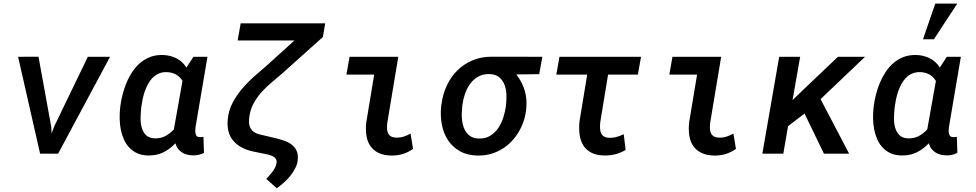

<svg xmlns="http://www.w3.org/2000/svg" viewBox="-20 -838 5322 1047"><path d="M259.3 -147.5 261.2 -110.4 276.9 -151.4 459 -528.3H580.1L296.9 0H198.7L78.6 -528.3L189.9 -528.8Z M1111.3 -528.3 1046.4 -146Q1045.4 -138.7 1044.9 -129.2Q1044.4 -119.6 1045.9 -111.3Q1047.4 -103 1052.2 -96.9Q1057.1 -90.8 1067.4 -90.3Q1072.8 -89.4 1078.4 -90.1Q1084 -90.8 1089.4 -91.8L1092.3 -4.4Q1064.9 9.8 1034.2 9.3Q1016.6 9.3 1001.2 5.4Q985.8 1.5 972.9 -6.6Q960 -14.6 950.7 -26.9Q941.4 -39.1 936.5 -56.6Q906.2 -24.4 869.9 -6.8Q833.5 10.7 788.1 9.8Q753.9 9.3 728.5 -2.2Q703.1 -13.7 685.1 -33Q667 -52.2 655.8 -77.4Q644.5 -102.5 638.9 -130.6Q633.3 -158.7 632.6 -188Q631.8 -217.3 634.8 -245.1L635.7 -255.9Q639.6 -287.1 647.9 -320.6Q656.2 -354 669.4 -385.7Q682.6 -417.5 701.2 -445.6Q719.7 -473.6 744.1 -494.6Q768.6 -515.6 799.3 -527.3Q830.1 -539.1 867.7 -538.1Q907.7 -537.1 941.2 -520.5Q974.6 -503.9 996.6 -469.7L1034.7 -528.3ZM749.5 -243.7Q747.1 -220.7 746.6 -193.4Q746.1 -166 752.9 -141.8Q759.8 -117.7 776.4 -101.1Q793 -84.5 823.7 -83.5Q856 -82.5 881.6 -95.9Q907.2 -109.4 928.2 -132.8L930.7 -147L975.1 -396.5Q960.9 -420.4 939 -432.1Q917 -443.8 889.2 -444.8Q864.7 -445.3 845.5 -436.8Q826.2 -428.2 811.8 -413.6Q797.4 -398.9 786.9 -379.4Q776.4 -359.9 769 -338.4Q761.7 -316.9 757.3 -294.9Q752.9 -272.9 750.5 -253.9Z M1753.4 -710.9 1740.7 -636.2 1516.6 -435.5Q1487.8 -411.1 1458.5 -386.2Q1429.2 -361.3 1404.5 -333.5Q1379.9 -305.7 1362.3 -272.9Q1344.7 -240.2 1339.4 -200.2Q1336.9 -181.6 1338.1 -166.5Q1339.4 -151.4 1345.7 -139.4Q1352.1 -127.4 1363.8 -118.9Q1375.5 -110.4 1394 -105.5L1488.8 -83Q1511.7 -77.1 1533.4 -69.3Q1555.2 -61.5 1571.3 -48.8Q1587.4 -36.1 1596.7 -17.3Q1606 1.5 1604 29.3Q1602.5 53.7 1591.3 76.7Q1580.1 99.6 1563.7 120.1Q1547.4 140.6 1527.6 158Q1507.8 175.3 1489.3 188.5L1432.1 137.7Q1440.4 128.4 1449.5 118.4Q1458.5 108.4 1466.6 97.4Q1474.6 86.4 1480.5 74.7Q1486.3 63 1488.3 49.8Q1489.7 38.6 1485.8 31Q1481.9 23.4 1474.6 18.3Q1467.3 13.2 1458 10Q1448.7 6.8 1439.9 4.4L1358.9 -12.2Q1287.6 -27.8 1251 -71.8Q1214.4 -115.7 1222.2 -190.4Q1227.1 -237.3 1249 -278.6Q1271 -319.8 1302 -356Q1333 -392.1 1369.1 -423.8Q1405.3 -455.6 1438.5 -483.9L1585.4 -617.2H1275.9L1292.5 -710.9Z M1886.2 -528.3H2151.9L2091.8 -167.5Q2089.8 -149.9 2090.6 -135.3Q2091.3 -120.6 2096.9 -109.9Q2102.5 -99.1 2114 -93.3Q2125.5 -87.4 2145 -87.4Q2165 -87.4 2183.3 -93.8Q2201.7 -100.1 2218.8 -109.4L2232.4 -25.9Q2205.1 -6.8 2176 2Q2147 10.7 2113.3 10.3Q2071.8 9.3 2043.9 -4.4Q2016.1 -18.1 1999.8 -41.7Q1983.4 -65.4 1978.3 -97.9Q1973.1 -130.4 1977.1 -169.4L2020.5 -431.2H1869.1Z M2920.4 -433.6 2795.4 -432.1Q2826.7 -392.1 2840.6 -346.7Q2854.5 -301.3 2850.1 -250.5L2849.1 -239.7Q2843.3 -187.5 2821 -141.6Q2798.8 -95.7 2764.2 -61.5Q2729.5 -27.3 2683.1 -7.8Q2636.7 11.7 2582.5 10.3Q2526.4 8.8 2486.6 -14.2Q2446.8 -37.1 2422.6 -74.2Q2398.4 -111.3 2389.4 -158.9Q2380.4 -206.5 2385.7 -257.3L2387.2 -268.1Q2394 -322.8 2416 -370.4Q2438 -418 2473.1 -453.1Q2508.3 -488.3 2555.7 -508.5Q2603 -528.8 2660.6 -528.8L2937.5 -528.3ZM2500.5 -255.4Q2498.5 -237.8 2498 -218.3Q2497.6 -198.7 2500 -179.7Q2502.4 -160.6 2508.5 -143.3Q2514.6 -126 2525.4 -112.8Q2536.1 -99.6 2552.2 -91.3Q2568.4 -83 2591.3 -82.5Q2627.4 -81.5 2653.6 -97.9Q2679.7 -114.3 2697.3 -140.1Q2714.8 -166 2724.9 -198Q2734.9 -230 2738.8 -259.8L2739.7 -270Q2742.7 -295.9 2741.5 -324.5Q2740.2 -353 2730.7 -377Q2721.2 -400.9 2701.9 -417Q2682.6 -433.1 2649.9 -434.1Q2614.7 -435.1 2588.4 -420.4Q2562 -405.8 2544.2 -381.6Q2526.4 -357.4 2515.9 -326.9Q2505.4 -296.4 2501.5 -266.1Z M3458.5 -431.2H3295.9L3253.4 -172.4Q3251.5 -154.8 3252 -139.2Q3252.4 -123.5 3257.8 -111.8Q3263.2 -100.1 3274.7 -93.3Q3286.1 -86.4 3306.6 -86.4Q3326.7 -86.4 3345 -92Q3363.3 -97.7 3381.3 -106L3391.6 -20.5Q3363.8 -3.9 3334.7 3.4Q3305.7 10.7 3273.4 9.8Q3231.4 8.8 3203.9 -5.9Q3176.3 -20.5 3160.6 -45.7Q3145 -70.8 3140.6 -104.2Q3136.2 -137.7 3140.1 -176.3L3182.1 -431.2H3013.7L3030.8 -528.3H3475.6Z M3647 -528.3H3912.6L3852.5 -167.5Q3850.6 -149.9 3851.3 -135.3Q3852.1 -120.6 3857.7 -109.9Q3863.3 -99.1 3874.8 -93.3Q3886.2 -87.4 3905.8 -87.4Q3925.8 -87.4 3944.1 -93.8Q3962.4 -100.1 3979.5 -109.4L3993.2 -25.9Q3965.8 -6.8 3936.8 2Q3907.7 10.7 3874 10.3Q3832.5 9.3 3804.7 -4.4Q3776.9 -18.1 3760.5 -41.7Q3744.1 -65.4 3739 -97.9Q3733.9 -130.4 3737.8 -169.4L3781.2 -431.2H3629.9Z M4367.2 -218.8 4277.3 -149.9 4251.5 0H4137.2L4229 -528.3H4343.3L4301.8 -292L4357.4 -345.7L4549.3 -528.3H4697.3L4454.6 -297.4L4610.4 0H4473.1Z M5219.7 -528.3 5154.8 -146Q5153.8 -138.7 5153.3 -129.2Q5152.8 -119.6 5154.3 -111.3Q5155.8 -103 5160.6 -96.9Q5165.5 -90.8 5175.8 -90.3Q5181.2 -89.4 5186.8 -90.1Q5192.4 -90.8 5197.8 -91.8L5200.7 -4.4Q5173.3 9.8 5142.6 9.3Q5125 9.3 5109.6 5.4Q5094.2 1.5 5081.3 -6.6Q5068.4 -14.6 5059.1 -26.9Q5049.8 -39.1 5044.9 -56.6Q5014.6 -24.4 4978.3 -6.8Q4941.9 10.7 4896.5 9.8Q4862.3 9.3 4836.9 -2.2Q4811.5 -13.7 4793.5 -33Q4775.4 -52.2 4764.2 -77.4Q4752.9 -102.5 4747.3 -130.6Q4741.7 -158.7 4741 -188Q4740.2 -217.3 4743.2 -245.1L4744.1 -255.9Q4748 -287.1 4756.3 -320.6Q4764.6 -354 4777.8 -385.7Q4791 -417.5 4809.6 -445.6Q4828.1 -473.6 4852.5 -494.6Q4877 -515.6 4907.7 -527.3Q4938.5 -539.1 4976.1 -538.1Q5016.1 -537.1 5049.6 -520.5Q5083 -503.9 5105 -469.7L5143.1 -528.3ZM4857.9 -243.7Q4855.5 -220.7 4855 -193.4Q4854.5 -166 4861.3 -141.8Q4868.2 -117.7 4884.8 -101.1Q4901.4 -84.5 4932.1 -83.5Q4964.4 -82.5 4990 -95.9Q5015.6 -109.4 5036.6 -132.8L5039.1 -147L5083.5 -396.5Q5069.3 -420.4 5047.4 -432.1Q5025.4 -443.8 4997.6 -444.8Q4973.1 -445.3 4953.9 -436.8Q4934.6 -428.2 4920.2 -413.6Q4905.8 -398.9 4895.3 -379.4Q4884.8 -359.9 4877.4 -338.4Q4870.1 -316.9 4865.7 -294.9Q4861.3 -272.9 4858.9 -253.9ZM5080.1 -818.4H5200.2L5072.8 -624H5013.2Z"/></svg>

Font: Roboto Mono Medium
Style: Italic
Weight: 500
Designer: Google
Version: Version 2.000985; 2015; ttfautohint (v1.3)